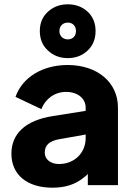

<svg xmlns="http://www.w3.org/2000/svg" viewBox="-20 -860 623 892"><path d="M295 -590C332 -590 363 -602 388 -626C412 -649 424 -679 424 -716C424 -752 412 -782 388 -805C363 -828 332 -840 295 -840C258 -840 227 -828 202 -805C177 -782 165 -752 165 -716C165 -679 177 -649 202 -626C227 -602 258 -590 295 -590ZM295 -677C272 -677 256 -693 256 -716C256 -739 272 -755 295 -755C318 -755 333 -739 333 -716C333 -693 318 -677 295 -677ZM224 12C283 12 330 -3 369 -35C376 -40 382 -45 388 -52V0H528V-360C528 -478 432 -558 294 -558C178 -558 84 -501 52 -410L172 -353C191 -401 234 -433 287 -433C343 -433 378 -401 378 -360V-345L227 -321C96 -301 33 -237 33 -146C33 -48 106 12 224 12ZM378 -235V-218C378 -152 328 -98 254 -98C217 -98 188 -118 188 -151C188 -187 211 -205 254 -213Z"/></svg>

Font: Plus Jakarta Sans ExtraBold
Style: Regular
Weight: 800
Designer: Gumpita Rahayu
Foundry: Tokotype
Version: Version 2.071;gftools[0.9.30]